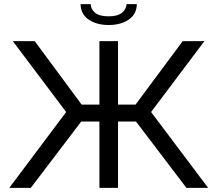

<svg xmlns="http://www.w3.org/2000/svg" viewBox="-20 -909 1052 929"><path d="M25 0 300 -367 42 -710H148L375 -403H461V-710H551V-403H636L864 -710H969L711 -367L987 0H882L638 -321H551V0H461V-321H373L129 0ZM506 -788Q473 -788 447.5 -796Q422 -804 404.5 -817.5Q387 -831 378.5 -849.5Q370 -868 370 -889H419Q419 -866 439 -848Q459 -830 506 -830Q529 -830 544.5 -834.5Q560 -839 570 -847Q580 -855 585.5 -865.5Q591 -876 593 -889H642Q642 -868 633.5 -849.5Q625 -831 607.5 -817.5Q590 -804 564.5 -796Q539 -788 506 -788Z"/></svg>

Font: Rising Sun
Style: Regular
Weight: 400
Designer: Matt McInerney, Pablo Impallari, Rodrigo Fuenzalida (Raleway font), Stephen Hutchings (Greek), Cristiano Sobral (main ch
Foundry: The Rising Sun Project Authors
Version: Version 4.327; ttfautohint (v1.8.4.7-5d5b-dirty)